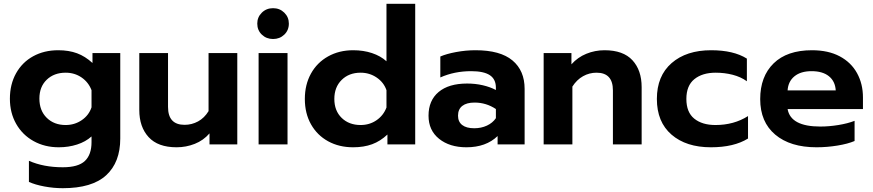

<svg xmlns="http://www.w3.org/2000/svg" viewBox="-20 -759 4587 1009"><path d="M132 197V86Q209 120 310 120Q391 120 426 87Q461 54 461 -12V-42Q430 -14 385 0.5Q340 15 289 15Q215 15 156.5 -17.5Q98 -50 65 -108Q32 -166 32 -240Q32 -316 64.5 -374Q97 -432 154.5 -463.5Q212 -495 286 -495Q342 -495 385 -479Q428 -463 466 -428V-480H612V-31Q612 94 538 162Q464 230 310 230Q262 230 213.5 221Q165 212 132 197ZM461 -195V-285Q445 -327 408.5 -352Q372 -377 325 -377Q264 -377 225.5 -340Q187 -303 187 -241Q187 -178 225.5 -140Q264 -102 325 -102Q372 -102 409.5 -127.5Q447 -153 461 -195Z M712 -181V-480H863V-197Q863 -103 950 -103Q988 -103 1021 -121Q1054 -139 1076 -175V-480H1227V0H1081V-58Q1049 -21 1003.5 -3Q958 15 908 15Q810 15 761 -38.5Q712 -92 712 -181Z M1332 -635Q1332 -669 1356 -692.5Q1380 -716 1415 -716Q1450 -716 1474 -692.5Q1498 -669 1498 -635Q1498 -600 1474 -577Q1450 -554 1415 -554Q1380 -554 1356 -577Q1332 -600 1332 -635ZM1339 -480H1491V0H1339Z M1582 -239Q1582 -314 1614 -372Q1646 -430 1704 -462.5Q1762 -495 1836 -495Q1890 -495 1935 -480Q1980 -465 2011 -437V-739H2162V0H2016V-52Q1979 -17 1935.5 -1Q1892 15 1836 15Q1762 15 1704.5 -16.5Q1647 -48 1614.5 -105.5Q1582 -163 1582 -239ZM2011 -194V-285Q1997 -326 1959.5 -351.5Q1922 -377 1875 -377Q1814 -377 1775.5 -339Q1737 -301 1737 -239Q1737 -177 1775.5 -139.5Q1814 -102 1875 -102Q1922 -102 1958.5 -127Q1995 -152 2011 -194Z M2232 -151Q2232 -231 2285 -275.5Q2338 -320 2435 -320Q2478 -320 2517 -311Q2556 -302 2586 -286V-298Q2586 -343 2554 -364Q2522 -385 2456 -385Q2368 -385 2294 -352V-462Q2326 -476 2377 -485.5Q2428 -495 2479 -495Q2609 -495 2673 -441.5Q2737 -388 2737 -292V0H2595V-44Q2534 15 2431 15Q2343 15 2287.5 -29.5Q2232 -74 2232 -151ZM2586 -138V-186Q2535 -220 2474 -220Q2432 -220 2409.5 -202.5Q2387 -185 2387 -151Q2387 -119 2409 -102Q2431 -85 2472 -85Q2509 -85 2539 -99Q2569 -113 2586 -138Z M2837 -480H2983V-421Q3016 -458 3061.5 -476.5Q3107 -495 3157 -495Q3255 -495 3303.5 -442.5Q3352 -390 3352 -301V0H3201V-284Q3201 -377 3115 -377Q3077 -377 3044 -358.5Q3011 -340 2988 -304V0H2837Z M3432 -239Q3432 -360 3509.5 -427.5Q3587 -495 3717 -495Q3835 -495 3905 -451V-332Q3873 -355 3830.5 -366Q3788 -377 3741 -377Q3671 -377 3629 -343Q3587 -309 3587 -239Q3587 -169 3628.5 -135.5Q3670 -102 3740 -102Q3837 -102 3911 -149V-31Q3837 15 3716 15Q3586 15 3509 -51.5Q3432 -118 3432 -239Z M3975 -238Q3975 -357 4045.5 -426Q4116 -495 4247 -495Q4333 -495 4393 -463Q4453 -431 4484 -374.5Q4515 -318 4515 -247V-186H4119Q4135 -94 4291 -94Q4337 -94 4386 -102Q4435 -110 4471 -124V-18Q4436 -3 4381 6Q4326 15 4271 15Q4133 15 4054 -51.5Q3975 -118 3975 -238ZM4372 -284Q4369 -332 4336 -358.5Q4303 -385 4245 -385Q4188 -385 4155 -358Q4122 -331 4119 -284Z"/></svg>

Font: Prompt SemiBold
Style: Regular
Weight: 600
Designer: Katatrad Team
Foundry: CadsonDemak
Version: Version 1.000